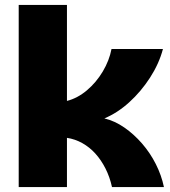

<svg xmlns="http://www.w3.org/2000/svg" viewBox="-20 -760 690 780"><path d="M56 0V-740H252V-350Q295 -361 333 -393Q371 -425 397.5 -469.5Q424 -514 433 -561H642Q626 -501 589.5 -444.5Q553 -388 505 -344.5Q457 -301 404 -279Q446 -269 485 -242Q524 -215 557 -177Q590 -139 613 -93.5Q636 -48 646 0H435Q426 -41 408.5 -75.5Q391 -110 367.5 -136Q344 -162 314.5 -178.5Q285 -195 252 -200V0Z"/></svg>

Font: Parkinsans Light ExtraBold
Style: Regular
Weight: 800
Version: Version 1.000